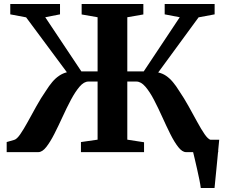

<svg xmlns="http://www.w3.org/2000/svg" viewBox="-20 -763 1128 963"><path d="M987 180Q985 162.5 979.8 137.2Q974.5 112 968.5 85Q962.5 58 957 35Q951.5 12 948.5 -0.5L914 -62H1079.5Q1078 -45.5 1075.5 -20.8Q1073 4 1070.5 32.5Q1068 61 1065 89.2Q1062 117.5 1059.8 141.2Q1057.5 165 1056 180ZM13.5 0V-50.5L51.5 -61.5Q64.5 -65 81.8 -90Q99 -115 119.2 -151.8Q139.5 -188.5 162.2 -229.8Q185 -271 210 -307Q226 -332.5 242.2 -351.8Q258.5 -371 276.8 -383.2Q295 -395.5 315.5 -400.5L111 -676L31.5 -691V-743H281V-691L207 -676.5L388 -405H469.5V-676.5L389.5 -690.5V-743H699V-690.5L618.5 -676.5V-405H701L881.5 -676.5L806 -691V-743H1056.5V-691L976 -676L773.5 -399.5Q795 -395 813 -382.8Q831 -370.5 847 -351.5Q863 -332.5 879 -306.5Q903.5 -270.5 926.2 -229.5Q949 -188.5 969 -151.8Q989 -115 1006 -90.2Q1023 -65.5 1036.5 -61.5L1074.5 -50.5V0H913Q894 0 874 -25.5Q854 -51 834 -91.2Q814 -131.5 793.5 -177Q773 -222.5 752 -262.8Q731 -303 709 -328.5Q687 -354 664 -354H618.5V-62.5L702.5 -49.5V0H386V-50.5L469.5 -62.5V-354H423.5Q401 -354 379.2 -328.5Q357.5 -303 336 -262.8Q314.5 -222.5 293.8 -177Q273 -131.5 252.5 -91.2Q232 -51 212 -25.5Q192 0 172 0Z"/></svg>

Font: Merriweather 48pt
Style: Bold
Weight: 700
Version: Version 2.100